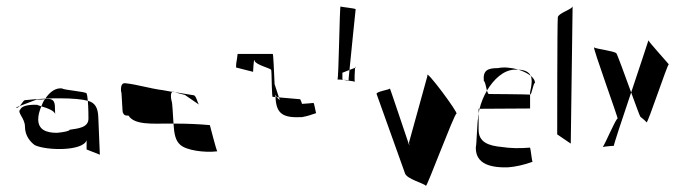

<svg xmlns="http://www.w3.org/2000/svg" viewBox="-20 -593 2221 623"><path d="M46 -238C34 -228 61 -210 61 -182C61 -152 79 -132 93 -122C131 -104 249 -102 261 -138V-108L304 -91L299 -212C298 -244 288 -260 265 -266C267 -243 267 -212 267 -209C268 -178 231 -176 206 -172C206 -168 187 -164 165 -162C130 -162 104 -172 104 -206C104 -219 108 -233 114 -248C105 -251 99 -253 101 -253C68 -254 50 -248 46 -238ZM31 -244C36 -242 40 -245 44 -249C40 -247 35 -246 31 -244ZM114 -248C131 -243 158 -234 159 -222C159 -229 158 -251 158 -251C156 -272 144 -273 126 -272C121 -265 117 -256 114 -248ZM44 -249C62 -256 80 -263 99 -270C107 -270 124 -269 127 -273C104 -272 79 -270 61 -268C56 -268 51 -256 44 -249ZM159 -220V-222ZM127 -273C145 -274 161 -274 173 -274C215 -274 246 -271 265 -266C264 -279 262 -288 261 -290C257 -296 185 -301 182 -306C160 -309 141 -294 127 -273Z M373 -295C375 -302 377 -220 379 -228C381 -220 387 -217 397 -218C416 -187 475 -192 525 -192H543C541 -221 539 -265 537 -264C533 -280 534 -291 539 -295C529 -297 520 -298 511 -300C464 -306 426 -319 386 -323C375 -324 371 -313 373 -295ZM547 -294C553 -292 564 -289 580 -285C596 -274 611 -264 625 -254C621 -260 616 -284 608 -284C588 -287 567 -291 547 -294ZM625 -254C626 -253 626 -253 627 -253C626 -253 626 -254 625 -254ZM539 -295C541 -295 545 -294 547 -294C544 -295 542 -295 541 -296C540 -296 539 -295 539 -295ZM543 -192C545 -159 549 -137 565 -123C585 -105 643 -97 685 -102C682 -105 661 -187 661 -187C629 -190 589 -192 543 -192ZM685 -102Z M746 -374 801 -360C801 -348 803 -411 806 -396C810 -382 858 -372 860 -366C860 -365 861 -359 861 -352C861 -335 863 -280 864 -279L874 -278V-280C874 -280 873 -282 873 -286C875 -283 876 -281 878 -278L885 -277L871 -320C869 -361 867 -418 865 -418H751C748 -389 746 -394 746 -374ZM874 -278C876 -222 900 -210 960 -213C977 -216 992 -221 1006 -226C1004 -228 1000 -259 997 -259C990 -258 975 -257 960 -256C958 -262 956 -268 954 -271L885 -277L888 -268C885 -271 881 -274 878 -278Z M1075 -335C1075 -335 1085 -335 1094 -334C1092 -335 1091 -335 1091 -336V-357L1114 -366C1120 -430 1134 -561 1134 -563C1134 -566 1088 -570 1085 -572C1082 -576 1079 -335 1075 -335ZM1094 -334C1102 -332 1126 -330 1131 -328C1130 -334 1131 -363 1132 -373L1114 -366C1112 -348 1111 -334 1111 -332C1110 -333 1102 -334 1094 -334ZM1132 -373 1134 -374C1133 -379 1133 -377 1132 -373ZM1131 -328C1131 -327 1132 -327 1132 -327C1132 -327 1132 -328 1131 -328Z M1202 -288C1205 -280 1293 -34 1294 -31C1299 -12 1357 2 1362 10C1365 15 1454 -224 1461 -224C1470 -224 1357 -376 1367 -347L1307 -130C1308 -127 1308 -124 1308 -121C1299 -147 1244 -312 1245 -306C1246 -302 1199 -296 1202 -288Z M1524 -117C1522 -70 1556 -48 1628 -50C1654 -52 1680 -58 1708 -68C1706 -70 1702 -109 1700 -114C1665 -111 1635 -112 1609 -116C1564 -120 1533 -132 1533 -172V-225C1532 -218 1531 -212 1531 -206C1529 -208 1526 -114 1524 -117ZM1700 -286C1706 -286 1710 -324 1716 -324C1716 -332 1711 -340 1702 -347C1707 -336 1706 -319 1700 -294ZM1536 -240 1700 -241V-286C1696 -287 1572 -288 1566 -288C1564 -288 1562 -293 1560 -299C1549 -280 1541 -260 1536 -240ZM1662 -367C1678 -362 1692 -355 1702 -347C1696 -360 1683 -366 1662 -367ZM1550 -330C1554 -329 1557 -311 1560 -299C1582 -336 1614 -366 1650 -367H1662C1639 -374 1613 -376 1596 -372C1564 -372 1546 -366 1550 -330ZM1533 -225 1536 -240H1533Z M1788 -157 1832 -127 1838 -573C1838 -563 1792 -551 1790 -537C1788 -523 1788 -162 1788 -157Z M1908 -439C1900 -446 1988 -205 1984 -208C1979 -210 1944 -127 1936 -116C1943 -118 1972 -120 1972 -120C1970 -120 1999 -207 2028 -293C2007 -351 1982 -419 1980 -420C1972 -428 1915 -434 1908 -439ZM2028 -293C2043 -252 2056 -216 2058 -214C2067 -207 2074 -201 2078 -196C2082 -192 2146 -386 2150 -384C2154 -381 2085 -457 2084 -462C2083 -457 2055 -375 2028 -293ZM1934 -115C1934 -115 1935 -115 1936 -116C1935 -116 1934 -115 1934 -115Z"/></svg>

Font: Arrow
Style: Regular
Weight: 400
Version: Version 0.23